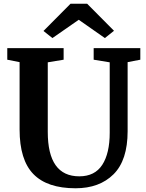

<svg xmlns="http://www.w3.org/2000/svg" viewBox="-20 -1001 783 1029"><path d="M85 -307V-668L19 -681V-743H321V-681L236 -667V-294Q236 -56 405 -56Q488 -56 528 -117.5Q568 -179 568 -290V-667L482 -681V-743H732V-681L664 -668V-298Q664 -142 588.5 -67Q513 8 385 8Q233 8 159 -68Q85 -144 85 -307ZM447 -981 591 -836 542 -797 402 -895 261 -797 213 -835 358 -981Z"/></svg>

Font: Koeln Type Serif
Style: Bold
Weight: 700
Designer: Eben Sorkin
Foundry: Eben Sorkin
Version: Version 2.002